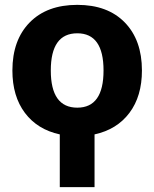

<svg xmlns="http://www.w3.org/2000/svg" viewBox="-20 -550 635 790"><path d="M564 -260Q564 -154 512.5 -85.5Q461 -17 369 3V220H226V3Q134 -17 82.5 -85.5Q31 -154 31 -260Q31 -385 102 -457.5Q173 -530 298 -530Q423 -530 493.5 -457.5Q564 -385 564 -260ZM298 -107Q406 -107 406 -260Q406 -413 298 -413Q189 -413 189 -260Q189 -107 298 -107Z"/></svg>

Font: Mplus 1p ExtraBold
Style: Regular
Weight: 800
Version: Version 1.061